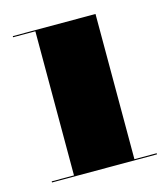

<svg xmlns="http://www.w3.org/2000/svg" viewBox="-78 -521 502 583"><g transform="rotate(-15 173.0 -230.0)"><path d="M15 -3.5V0H345V-3.5H275V-460H15V-456.5H85V-3.5Z"/></g></svg>

Font: Bodoni* 48pt Fatface
Style: Regular
Weight: 900
Version: Version 2.3